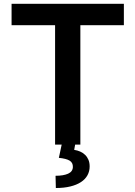

<svg xmlns="http://www.w3.org/2000/svg" viewBox="-20 -747 700 992"><path d="M39.8 -727.3H620V-616.8H395.2V0H368.3L363.3 27.3Q380 29.8 394.5 36.2Q409.1 42.6 419.9 53.3Q430.8 63.9 437 78.7Q443.2 93.4 443.2 112.9Q443.2 138.1 431.8 158.7Q420.5 179.3 398.1 193.9Q375.7 208.5 343.2 216.4Q310.7 224.4 268.5 224.4L267 161.2Q307.9 161.2 331.9 150.4Q355.8 139.6 356.5 116.1Q357.2 93.4 339.7 82.9Q322.1 72.4 284.1 68.5L298.7 0H264.6V-616.8H39.8Z"/></svg>

Font: Interop SemBd
Style: Regular
Weight: 600
Designer: Rasmus Andersson, Google, Jang Haemin
Foundry: jhaemin
Version: Version 1.008